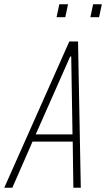

<svg xmlns="http://www.w3.org/2000/svg" viewBox="-42 -883 499 903"><path d="M-22 0 284 -688H325L338 0H303L300 -217H111L16 0ZM126 -251H299L293 -617H288ZM383 -802 396 -863H437L424 -802ZM224 -802 237 -863H278L265 -802Z"/></svg>

Font: Saira Condensed Thin
Style: Italic
Weight: 250
Width: 3
Italic angle: -12°
Designer: Hector Gatti with collaboration of the Omnibus-Type team
Foundry: Omnibus-Type
Version: Version 1.101